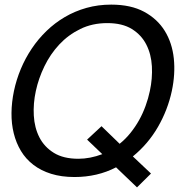

<svg xmlns="http://www.w3.org/2000/svg" viewBox="-20 -751 800 832"><path d="M482.9 -25.9Q401.9 16.1 302.7 16.1Q246.1 16.1 201.7 2.2Q157.2 -11.7 124.5 -36.9Q91.8 -62 70.8 -96.9Q49.8 -131.8 39.6 -173.3Q29.3 -214.8 29.8 -261.5Q30.3 -308.1 40.5 -356.9Q50.8 -405.8 70.3 -452.4Q89.8 -499 117.7 -540.5Q145.5 -582 181.6 -616.9Q217.8 -651.9 261 -677.2Q304.2 -702.6 354.7 -716.8Q405.3 -731 461.9 -731Q546.9 -731 604.5 -700Q662.1 -668.9 694.1 -616.9Q726.1 -564.9 733.2 -497.6Q740.2 -430.2 724.6 -356.9Q707 -274.9 664.6 -201.2Q622.1 -127.4 555.7 -73.2L634.3 1L573.7 61ZM498.5 -127.9Q524.4 -148.9 545.4 -175Q566.4 -201.2 582.8 -230.5Q599.1 -259.8 610.8 -292Q622.6 -324.2 629.4 -356.9Q641.1 -411.1 638.2 -463.6Q635.3 -516.1 614 -557.9Q592.8 -599.6 551.5 -625.2Q510.3 -650.9 444.8 -650.9Q379.9 -650.9 327.6 -625.2Q275.4 -599.6 236.6 -557.9Q197.8 -516.1 172.4 -463.6Q147 -411.1 135.3 -356.9Q123.5 -302.7 126.5 -250.2Q129.4 -197.8 150.6 -156Q171.9 -114.3 213.4 -88.6Q254.9 -63 319.8 -63Q370.1 -63 423.3 -83L357.4 -146L419.9 -204.1Z"/></svg>

Font: XB Khoramshahr
Style: Italic
Weight: 400
Italic angle: -12°
Designer: Behnam
Foundry: Irmug
Version: Version 8.005 2009